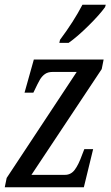

<svg xmlns="http://www.w3.org/2000/svg" viewBox="-20 -786 464 806"><path d="M8 -39 302 -484H201Q181 -484 168.5 -475Q156 -466 147.5 -451.5Q139 -437 122 -401L120 -397H83L122 -536H415L407 -496L112 -52H253Q278 -52 294 -73.5Q310 -95 325 -137L334 -160H371L332 0H0ZM232 -619Q289 -695 326 -766H424L421 -756Q398 -724 351.5 -678Q305 -632 268 -606H229Z"/></svg>

Font: Noto Serif Cond
Style: Italic
Weight: 400
Width: 3
Italic angle: -12°
Designer: Monotype Design Team
Foundry: Monotype Imaging Inc.
Version: Version 1.001